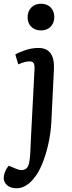

<svg xmlns="http://www.w3.org/2000/svg" viewBox="-58 -780 386 1029"><path d="M90 -688Q90 -719 109.5 -739.5Q129 -760 162 -760Q194 -760 213.5 -740Q233 -720 233 -689Q233 -657 213.5 -637Q194 -617 162 -617Q129 -617 109.5 -636.5Q90 -656 90 -688ZM217 -124Q214 -68 201.5 -10.5Q189 47 168.5 97.5Q148 148 121 179Q103 201 80 215Q57 229 32 229Q-1 229 -19.5 213Q-38 197 -38 175Q-38 143 -12 108L32 126Q58 137 77 127Q96 117 100 82Q104 55 104.5 35Q105 15 107 -23L127 -410Q128 -433 122 -442Q116 -451 102 -451Q75 -451 40 -435L24 -488Q42 -499 77 -511Q112 -523 148 -523Q237 -523 231 -407Z"/></svg>

Font: Literata 12pt Medium
Style: Italic
Weight: 500
Italic angle: -2°
Designer: Latin by Veronika Burian and Jose Scaglione. Greek by Irene Vlachou. Cyrillic by Vera Evstafieva
Foundry: TypeTogether
Version: Version 3.002